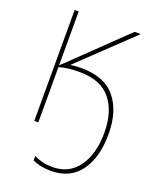

<svg xmlns="http://www.w3.org/2000/svg" viewBox="-172 -813 945 1162"><g transform="rotate(20 300.0 -232.0)"><path d="M181 226V198Q211 212 238.5 218.5Q266 225 301 225Q408 225 467 142Q526 59 526 -78Q526 -214 461 -293Q396 -372 259 -372Q186 -372 129 -356V0H103V-714H129V-367L206 -441L489 -714H529L192 -393Q227 -398 262 -398Q412 -398 482.5 -311.5Q553 -225 553 -78Q553 73 488 161.5Q423 250 300 250Q229 250 181 226Z"/></g></svg>

Font: Noto Sans Mono UI Thin
Style: Regular
Weight: 250
Monospace: yes
Designer: Monotype Design team
Foundry: Monotype Imaging Inc.
Version: Version 1.000